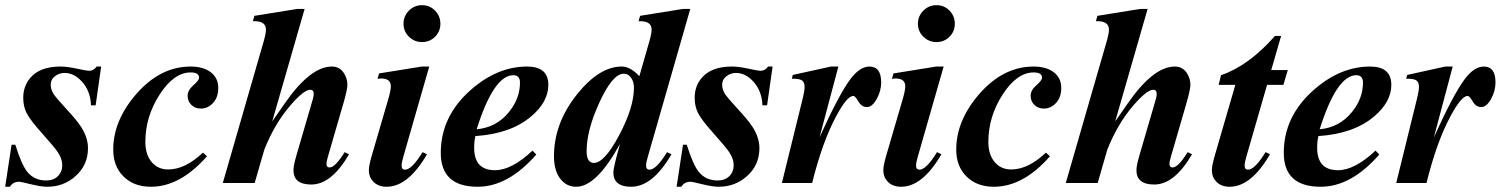

<svg xmlns="http://www.w3.org/2000/svg" viewBox="-23 -712 5838 747"><path d="M370.6 -453.1 349.1 -302.2H331.1Q328.6 -360.4 293.9 -396.5Q264.2 -428.2 228 -428.2Q207.5 -428.2 190.9 -415.5Q174.3 -402.8 174.3 -382.8Q174.3 -362.8 186.5 -344.7Q195.8 -331.1 232.9 -290.5Q276.9 -243.2 293.5 -216.8Q319.3 -175.8 319.3 -135.7Q319.3 -69.8 271 -26.9Q225.1 14.6 160.6 14.6Q137.7 14.6 97.7 4.9Q57.6 -4.9 51.8 -4.9Q26.9 -4.9 15.6 14.6H-2.9L22 -148.9H36.6Q60.5 -72.8 82 -44.9Q109.4 -9.8 156.7 -9.8Q185.1 -9.8 202.1 -26.6Q219.2 -43.5 219.2 -69.3Q219.2 -93.3 202.6 -118.7Q189 -139.6 140.6 -193.4Q96.2 -242.7 81.1 -271Q67.4 -297.9 67.4 -331.1Q67.4 -376.5 94.2 -408.2Q131.3 -453.1 212.4 -453.1Q238.3 -453.1 276.6 -444.8Q314.9 -436.5 323.2 -436.5Q341.8 -436.5 353 -453.1Z M826.2 -369.6Q826.2 -331.5 803.7 -309.1Q784.2 -289.6 758.3 -289.6Q736.3 -289.6 721.7 -303.7Q707 -317.9 707 -339.4Q707 -360.8 729.2 -380.1Q751.5 -399.4 751.5 -409.7Q751.5 -430.2 718.8 -430.2Q653.8 -430.2 598.1 -344.2Q542.5 -258.3 542.5 -159.7Q542.5 -110.8 566.9 -81.8Q591.3 -52.7 631.3 -52.7Q697.3 -52.7 766.6 -118.2L782.2 -104Q678.2 14.6 564 14.6Q498 14.6 457.8 -25.1Q417.5 -64.9 417.5 -129.9Q417.5 -242.2 505.9 -344.7Q599.6 -453.1 718.8 -453.1Q766.6 -453.1 795.4 -432.1Q826.2 -409.7 826.2 -369.6Z M1335 -111.8Q1266.6 5.9 1188 5.9Q1118.7 5.9 1118.7 -49.8Q1118.7 -67.9 1130.4 -107.9L1193.8 -325.2Q1204.6 -362.8 1184.1 -362.8Q1159.7 -362.8 1107.9 -303.2Q1045.4 -231 1005.4 -129.9L967.8 0H843.8L1002.4 -549.3Q1011.7 -581.5 1011.7 -596.7Q1011.7 -631.8 960.9 -629.4L966.8 -650.4L1133.3 -677.2H1162.1L1036.1 -239.7L1086.9 -312.5Q1185.1 -453.1 1268.1 -453.1Q1299.8 -453.1 1316.4 -425.3Q1328.6 -404.8 1328.6 -381.8Q1328.6 -363.3 1312 -306.2L1252.4 -101.1Q1247.1 -83 1247.1 -74.2Q1247.1 -60.5 1259.3 -60.5Q1281.2 -60.5 1317.9 -120.1Z M1690.4 -619.6Q1690.4 -589.8 1669.7 -569.1Q1648.9 -548.3 1619.1 -548.3Q1589.4 -548.3 1568.1 -569.1Q1546.9 -589.8 1546.9 -619.6Q1546.9 -649.4 1568.1 -670.7Q1589.4 -691.9 1619.1 -691.9Q1648.9 -691.9 1669.7 -670.7Q1690.4 -649.4 1690.4 -619.6ZM1647 -453.1 1545.9 -101.1Q1539.6 -79.1 1539.6 -67.9Q1539.6 -51.8 1552.7 -51.8Q1579.1 -51.8 1621.1 -120.1L1638.2 -111.8Q1564.9 14.6 1481.4 14.6Q1447.8 14.6 1428.7 -5.9Q1412.1 -23.4 1412.1 -49.8Q1412.1 -67.9 1423.8 -107.9L1487.3 -325.2Q1497.6 -359.9 1497.6 -376.5Q1497.6 -406.7 1459.5 -406.7Q1452.1 -406.7 1445.8 -404.8L1451.7 -426.3L1618.2 -453.1Z M2110.4 -381.8Q2110.4 -315.9 2043.9 -259.3Q1963.9 -191.4 1826.7 -182.6Q1821.8 -164.6 1821.8 -136.7Q1821.8 -49.8 1902.8 -49.8Q1967.8 -49.8 2048.8 -126L2063.5 -110.8Q1954.1 14.6 1835.4 14.6Q1691.9 14.6 1691.9 -117.2Q1691.9 -258.3 1806.6 -360.4Q1910.6 -453.1 2027.8 -453.1Q2110.4 -453.1 2110.4 -381.8ZM2000 -390.6Q2000 -419.4 1974.1 -419.4Q1897.9 -419.4 1831.5 -209Q1908.7 -216.3 1957 -275.9Q2000 -328.6 2000 -390.6Z M2662.6 -677.2 2497.1 -101.1Q2490.7 -79.1 2490.7 -67.9Q2490.7 -51.8 2503.9 -51.8Q2530.3 -51.8 2572.3 -120.1L2589.4 -111.8Q2516.1 14.6 2432.6 14.6Q2363.3 14.6 2363.3 -41.5Q2363.3 -60.1 2389.2 -151.9Q2297.4 14.6 2219.2 14.6Q2182.1 14.6 2158.7 -14.2Q2132.3 -46.4 2132.3 -104Q2132.3 -232.9 2222.2 -345.2Q2308.6 -453.1 2396 -453.1Q2429.7 -453.1 2464.4 -415.5L2502.9 -549.3Q2512.2 -581.5 2512.2 -596.7Q2512.2 -631.8 2461.4 -629.4L2467.3 -650.4L2633.8 -677.2ZM2443.4 -371.1Q2443.4 -393.6 2432.4 -409.4Q2421.4 -425.3 2403.8 -425.3Q2360.4 -425.3 2309.1 -313.5Q2259.3 -205.1 2259.3 -124Q2259.3 -78.1 2287.6 -78.1Q2328.6 -78.1 2386 -186Q2443.4 -293.9 2443.4 -371.1Z M2982.9 -453.1 2961.4 -302.2H2943.4Q2940.9 -360.4 2906.2 -396.5Q2876.5 -428.2 2840.3 -428.2Q2819.8 -428.2 2803.2 -415.5Q2786.6 -402.8 2786.6 -382.8Q2786.6 -362.8 2798.8 -344.7Q2808.1 -331.1 2845.2 -290.5Q2889.2 -243.2 2905.8 -216.8Q2931.6 -175.8 2931.6 -135.7Q2931.6 -69.8 2883.3 -26.9Q2837.4 14.6 2772.9 14.6Q2750 14.6 2710 4.9Q2669.9 -4.9 2664.1 -4.9Q2639.2 -4.9 2627.9 14.6H2609.4L2634.3 -148.9H2648.9Q2672.9 -72.8 2694.3 -44.9Q2721.7 -9.8 2769 -9.8Q2797.4 -9.8 2814.5 -26.6Q2831.5 -43.5 2831.5 -69.3Q2831.5 -93.3 2814.9 -118.7Q2801.3 -139.6 2752.9 -193.4Q2708.5 -242.7 2693.4 -271Q2679.7 -297.9 2679.7 -331.1Q2679.7 -376.5 2706.5 -408.2Q2743.7 -453.1 2824.7 -453.1Q2850.6 -453.1 2888.9 -444.8Q2927.2 -436.5 2935.5 -436.5Q2954.1 -436.5 2965.3 -453.1Z M3405.3 -391.6Q3405.3 -357.4 3387.7 -326.4Q3370.1 -295.4 3350.1 -295.4Q3329.6 -295.4 3316.7 -317.1Q3303.7 -338.9 3297.4 -338.9Q3272 -338.9 3229.5 -258.3Q3176.8 -160.6 3136.7 0H3019L3100.1 -329.1Q3107.4 -358.4 3107.4 -374Q3107.4 -394 3095.2 -400.4Q3085 -406.2 3057.6 -405.8L3061.5 -420.4L3210 -453.1H3238.8L3165.5 -177.7Q3241.7 -345.7 3285.6 -404.3Q3322.3 -453.1 3359.9 -453.1Q3405.3 -453.1 3405.3 -391.6Z M3691.9 -619.6Q3691.9 -589.8 3671.1 -569.1Q3650.4 -548.3 3620.6 -548.3Q3590.8 -548.3 3569.6 -569.1Q3548.3 -589.8 3548.3 -619.6Q3548.3 -649.4 3569.6 -670.7Q3590.8 -691.9 3620.6 -691.9Q3650.4 -691.9 3671.1 -670.7Q3691.9 -649.4 3691.9 -619.6ZM3648.4 -453.1 3547.4 -101.1Q3541 -79.1 3541 -67.9Q3541 -51.8 3554.2 -51.8Q3580.6 -51.8 3622.6 -120.1L3639.6 -111.8Q3566.4 14.6 3482.9 14.6Q3449.2 14.6 3430.2 -5.9Q3413.6 -23.4 3413.6 -49.8Q3413.6 -67.9 3425.3 -107.9L3488.8 -325.2Q3499 -359.9 3499 -376.5Q3499 -406.7 3460.9 -406.7Q3453.6 -406.7 3447.3 -404.8L3453.1 -426.3L3619.6 -453.1Z M4106 -369.6Q4106 -331.5 4083.5 -309.1Q4064 -289.6 4038.1 -289.6Q4016.1 -289.6 4001.5 -303.7Q3986.8 -317.9 3986.8 -339.4Q3986.8 -360.8 4009 -380.1Q4031.2 -399.4 4031.2 -409.7Q4031.2 -430.2 3998.5 -430.2Q3933.6 -430.2 3877.9 -344.2Q3822.3 -258.3 3822.3 -159.7Q3822.3 -110.8 3846.7 -81.8Q3871.1 -52.7 3911.1 -52.7Q3977.1 -52.7 4046.4 -118.2L4062 -104Q3958 14.6 3843.8 14.6Q3777.8 14.6 3737.5 -25.1Q3697.3 -64.9 3697.3 -129.9Q3697.3 -242.2 3785.6 -344.7Q3879.4 -453.1 3998.5 -453.1Q4046.4 -453.1 4075.2 -432.1Q4106 -409.7 4106 -369.6Z M4614.7 -111.8Q4546.4 5.9 4467.8 5.9Q4398.4 5.9 4398.4 -49.8Q4398.4 -67.9 4410.2 -107.9L4473.6 -325.2Q4484.4 -362.8 4463.9 -362.8Q4439.5 -362.8 4387.7 -303.2Q4325.2 -231 4285.2 -129.9L4247.6 0H4123.5L4282.2 -549.3Q4291.5 -581.5 4291.5 -596.7Q4291.5 -631.8 4240.7 -629.4L4246.6 -650.4L4413.1 -677.2H4441.9L4315.9 -239.7L4366.7 -312.5Q4464.8 -453.1 4547.9 -453.1Q4579.6 -453.1 4596.2 -425.3Q4608.4 -404.8 4608.4 -381.8Q4608.4 -363.3 4591.8 -306.2L4532.2 -101.1Q4526.9 -83 4526.9 -74.2Q4526.9 -60.5 4539.1 -60.5Q4561 -60.5 4597.7 -120.1Z M4987.3 -439.5 4970.2 -381.8H4906.7L4825.7 -101.1Q4819.3 -79.1 4819.3 -67.9Q4819.3 -51.8 4832.5 -51.8Q4858.9 -51.8 4900.9 -120.1L4918 -111.8Q4844.7 14.6 4761.2 14.6Q4727.5 14.6 4708.5 -5.9Q4691.9 -23.4 4691.9 -49.8Q4691.9 -67.9 4703.6 -107.9L4783.2 -381.8H4718.3L4727.5 -419.4Q4835.9 -456.5 4937.5 -572.3H4961.4L4922.9 -439.5Z M5390.1 -381.8Q5390.1 -315.9 5323.7 -259.3Q5243.7 -191.4 5106.4 -182.6Q5101.6 -164.6 5101.6 -136.7Q5101.6 -49.8 5182.6 -49.8Q5247.6 -49.8 5328.6 -126L5343.3 -110.8Q5233.9 14.6 5115.2 14.6Q4971.7 14.6 4971.7 -117.2Q4971.7 -258.3 5086.4 -360.4Q5190.4 -453.1 5307.6 -453.1Q5390.1 -453.1 5390.1 -381.8ZM5279.8 -390.6Q5279.8 -419.4 5253.9 -419.4Q5177.7 -419.4 5111.3 -209Q5188.5 -216.3 5236.8 -275.9Q5279.8 -328.6 5279.8 -390.6Z M5795.4 -391.6Q5795.4 -357.4 5777.8 -326.4Q5760.3 -295.4 5740.2 -295.4Q5719.7 -295.4 5706.8 -317.1Q5693.8 -338.9 5687.5 -338.9Q5662.1 -338.9 5619.6 -258.3Q5566.9 -160.6 5526.9 0H5409.2L5490.2 -329.1Q5497.6 -358.4 5497.6 -374Q5497.6 -394 5485.4 -400.4Q5475.1 -406.2 5447.8 -405.8L5451.7 -420.4L5600.1 -453.1H5628.9L5555.7 -177.7Q5631.8 -345.7 5675.8 -404.3Q5712.4 -453.1 5750 -453.1Q5795.4 -453.1 5795.4 -391.6Z"/></svg>

Font: Dai Banna SIL Light
Style: BoldOblique
Weight: 700
Italic angle: -11°
Designer: Victor Gaultney
Foundry: SIL International
Version: Version 2.000